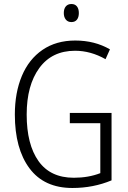

<svg xmlns="http://www.w3.org/2000/svg" viewBox="-20 -927 639 957"><path d="M536 -364V-28Q445 10 341 10Q200 10 127 -88Q54 -186 54 -356Q54 -465 89 -548.5Q124 -632 192 -678.5Q260 -725 355 -725Q452 -725 528 -681L506 -632Q432 -674 354 -674Q239 -674 176 -588Q113 -502 113 -356Q113 -207 172 -124Q231 -41 348 -41Q421 -41 480 -64V-313H328V-364ZM373 -862Q373 -841 363.5 -829Q354 -817 336 -817Q318 -817 308 -829.5Q298 -842 298 -862Q298 -883 308 -895Q318 -907 336 -907Q354 -907 363.5 -895Q373 -883 373 -862Z"/></svg>

Font: Noto Sans Display Light Narrow
Style: Regular
Weight: 300
Width: 4
Designer: Monotype Design team
Foundry: Monotype Imaging Inc.
Version: Version 1.000